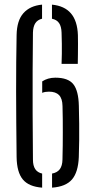

<svg xmlns="http://www.w3.org/2000/svg" viewBox="-20 -826 416 852"><path d="M53.7 -129Q52.8 -206.8 52.2 -279.9Q51.5 -353 51.5 -420.9Q51.5 -488.8 52 -551.3Q52.4 -613.8 53.7 -670.4Q54.8 -735 84 -767.7Q113.1 -800.4 166.6 -805.5V-743Q146.4 -738 136.7 -723Q127 -708.1 126.2 -681.7Q125.2 -598.4 124.8 -509.4Q124.3 -420.5 124.8 -323.5Q125.2 -226.6 126.2 -117.7Q126.2 -90.8 136.3 -75.6Q146.4 -60.4 167 -55.8V6.7Q107.4 2.2 81.1 -29.9Q54.7 -62 53.7 -129ZM167.3 -414V-464.8Q178.9 -472.6 193.7 -477Q208.5 -481.3 225.4 -481.3Q282.5 -481.3 305.4 -452.3Q328.4 -423.3 329.9 -356.6Q331.2 -315.3 331.4 -277.9Q331.7 -240.4 331.4 -204Q331.1 -167.7 329.7 -129Q327 -61.8 299.5 -29.7Q272 2.4 211 6.7V-55.8Q234.1 -60 245.4 -75.2Q256.7 -90.4 257.2 -117.7Q258.2 -149.9 258.4 -180.2Q258.7 -210.4 258.7 -239.4Q258.7 -268.4 258.5 -297Q258.3 -325.5 257.4 -355.2Q256.9 -388.6 242 -404Q227.2 -419.3 197.2 -419.3Q188.8 -419.3 181.4 -418.1Q174 -416.9 167.3 -414ZM253.2 -542.7Q254.2 -565.6 254.4 -587.2Q254.7 -608.9 254.4 -632.1Q254.2 -655.3 253.2 -681.7Q252.3 -708.4 242.3 -723.3Q232.4 -738.3 210.6 -742.9V-805.4Q266.1 -800.1 294.7 -766.7Q323.4 -733.3 325.7 -670.4Q326.1 -654.9 326.1 -631Q326.1 -607.1 325.8 -583Q325.6 -559 325.1 -542.7Z"/></svg>

Font: Big Shoulders Stencil Thin
Style: Regular
Weight: 100
Designer: Patric King
Foundry: XO Type Co
Version: Version 2.001